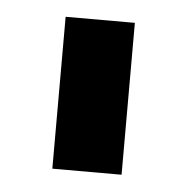

<svg xmlns="http://www.w3.org/2000/svg" viewBox="-32 -738 297 305"><g transform="rotate(5 116.5 -586.0)"><path d="M61.5 -707H171.9V-464.8H61.5Z"/></g></svg>

Font: Wanted Sans SemiBold
Style: Regular
Weight: 600
Designer: Original Design by Kil Hyung-jin and Kang Hanbin, Wanted Lab, Inc; Hangeul from Source Han Sans by Jang Soo-young and Ka
Foundry: Wanted Lab, Inc.
Version: Version 1.003